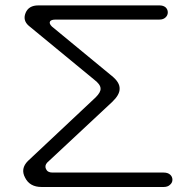

<svg xmlns="http://www.w3.org/2000/svg" viewBox="-20 -708 728 728"><path d="M125 -687.5Q88.9 -687.5 77.1 -659.2Q65.4 -630.9 88.9 -610.4L336.9 -406.2Q361.3 -387.7 361.3 -372.1Q362.3 -358.4 342.8 -338.9L85.9 -97.7Q56.6 -68.4 75.2 -34.2Q92.8 1 137.7 1H600.6Q616.2 1 625 -7.8Q633.8 -15.6 633.8 -26.4Q633.8 -38.1 625 -45.9Q616.2 -53.7 600.6 -53.7H178.7Q160.2 -53.7 154.3 -67.4Q148.4 -80.1 159.2 -91.8L406.2 -322.3Q433.6 -348.6 433.6 -371.1Q434.6 -395.5 404.3 -419.9L176.8 -607.4Q165 -619.1 169.9 -627Q173.8 -633.8 192.4 -633.8H585Q599.6 -633.8 608.4 -642.6Q616.2 -650.4 616.2 -661.1Q616.2 -671.9 608.4 -679.7Q599.6 -687.5 585 -687.5Z"/></svg>

Font: Gulim
Style: Regular
Weight: 400
Version: Version 2.21